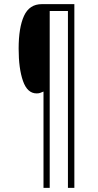

<svg xmlns="http://www.w3.org/2000/svg" viewBox="-20 -780 473 927"><path d="M339 127H308V-727H220V127H190V-338Q181 -334 174 -331.5Q167 -329 157 -329Q112 -329 91 -389Q70 -449 70 -545Q70 -647 96 -703.5Q122 -760 182 -760H339Z"/></svg>

Font: Noto Sans Khmer UI ExtraCondensed ExtraLight
Style: Regular
Weight: 200
Width: 2
Designer: Danh Hong and the Monotype Design Team
Foundry: Monotype Imaging Inc.
Version: Version 2.002; ttfautohint (v1.8.4.7-5d5b)